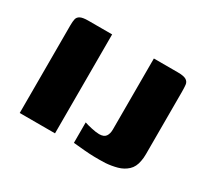

<svg xmlns="http://www.w3.org/2000/svg" viewBox="-101 -615 835 773"><g transform="rotate(30 317.0 -228.5)"><path d="M58 0Q58 -102 58 -204Q58 -306 58 -408Q58 -425 60.5 -436.5Q63 -448 74.5 -454Q86 -460 112 -460H222V0ZM581 -149Q581 -131 581 -111Q581 -91 578 -78Q573 -48 554.5 -31Q536 -14 510.5 -7Q485 0 457 2Q428 3 405.5 2.5Q383 2 360 0Q337 -2 307 -5V-100Q318 -96 340.5 -91Q363 -86 377 -86Q399 -86 407.5 -98Q416 -110 416 -130V-460H527Q555 -460 566.5 -453Q578 -446 579.5 -432.5Q581 -419 581 -399Z"/></g></svg>

Font: r_Genos
Style: Bold
Weight: 700
Designer: Robert E. Leuschke
Foundry: Robert E. Leuschke
Version: Version 2.000;June 29, 2024;FontCreator 14.0.0.2814 32-bit